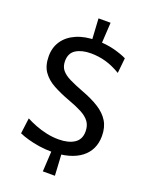

<svg xmlns="http://www.w3.org/2000/svg" viewBox="-178 -933 898 1165"><g transform="rotate(20 271.0 -350.0)"><path d="M256 14Q217.5 14 177.8 8Q138 2 103.8 -7.8Q69.5 -17.5 46.5 -28L59.5 -129Q85.5 -115 120 -101.5Q154.5 -88 193.2 -79.5Q232 -71 271.5 -71Q335.5 -71 373 -95.8Q410.5 -120.5 410.5 -171.5Q410.5 -209.5 392.2 -234.5Q374 -259.5 337.2 -278.8Q300.5 -298 245 -318Q188.5 -339 143 -363.8Q97.5 -388.5 70.8 -426.5Q44 -464.5 44 -526Q44 -582.5 73 -624.8Q102 -667 156 -690.5Q210 -714 284 -714Q346 -714 397.8 -700.8Q449.5 -687.5 482.5 -671L472.5 -573Q423 -602.5 376.2 -615.8Q329.5 -629 279.5 -629Q221.5 -629 184.2 -606Q147 -583 147 -531.5Q147 -496.5 165.2 -474Q183.5 -451.5 219 -434Q254.5 -416.5 307 -396.5Q373.5 -372 419.5 -343Q465.5 -314 489.5 -274.8Q513.5 -235.5 513.5 -179.5Q513.5 -135 496.8 -99.2Q480 -63.5 447.2 -38.2Q414.5 -13 366.5 0.5Q318.5 14 256 14ZM249.5 144 259.5 -34H317.5L327.5 144ZM259.5 -673 249.5 -844H327.5L317.5 -673Z"/></g></svg>

Font: Cabin
Style: Regular
Weight: 400
Width: 4
Designer: Pablo Impallari
Foundry: Pablo Impallari. http://www.impallari.com Igino Marini. http://www.ikern.com
Version: Version 3.001